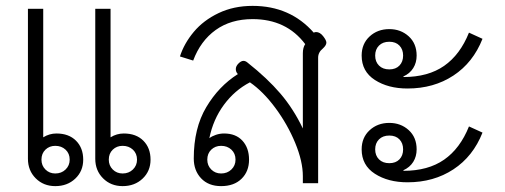

<svg xmlns="http://www.w3.org/2000/svg" viewBox="-20 -623 1716 653"><path d="M75 -83V-593H127V-156Q148 -169 172 -169Q214 -169 238.5 -144.5Q263 -120 263 -80Q263 -41 236 -15.5Q209 10 168 10Q128 10 101.5 -16.5Q75 -43 75 -83ZM304 -83V-593H356V-156Q377 -169 401 -169Q443 -169 467.5 -144.5Q492 -120 492 -80Q492 -41 465 -15.5Q438 10 397 10Q357 10 330.5 -16.5Q304 -43 304 -83ZM217 -80Q217 -101 203 -114Q189 -127 168 -127Q148 -127 134.5 -114Q121 -101 121 -80Q121 -60 134.5 -46.5Q148 -33 168 -33Q189 -33 203 -46.5Q217 -60 217 -80ZM446 -80Q446 -101 432 -114Q418 -127 397 -127Q377 -127 363.5 -114Q350 -101 350 -80Q350 -60 363.5 -46.5Q377 -33 397 -33Q418 -33 432 -46.5Q446 -60 446 -80Z M639 -84Q639 -187 681.5 -258.5Q724 -330 789 -371Q782 -378 782 -388Q782 -398 791 -407Q800 -416 808 -416Q815 -416 822 -410Q889 -357 933.5 -305Q978 -253 1010 -186V-442Q1010 -461 1018 -473Q954 -558 839 -558Q765 -558 713.5 -521Q662 -484 637 -417L592 -431Q606 -475 639 -514.5Q672 -554 723.5 -578.5Q775 -603 839 -603Q967 -603 1047 -512Q1051 -514 1055 -514Q1068 -514 1079 -500Q1090 -486 1090 -478Q1090 -469 1078 -458Q1062 -445 1062 -427V0H1010V-24Q1010 -74 984 -137Q958 -200 916.5 -256Q875 -312 830 -343Q778 -316 741.5 -266.5Q705 -217 692 -153Q701 -160 714.5 -164.5Q728 -169 742 -169Q782 -169 804.5 -144.5Q827 -120 827 -80Q827 -40 801.5 -15Q776 10 732 10Q689 10 664 -16.5Q639 -43 639 -84ZM781 -80Q781 -101 767 -114Q753 -127 732 -127Q712 -127 698.5 -114Q685 -101 685 -80Q685 -60 698.5 -46.5Q712 -33 732 -33Q753 -33 767 -46.5Q781 -60 781 -80Z M1210 -434Q1210 -474 1237 -499Q1264 -524 1304 -524Q1343 -524 1370 -499.5Q1397 -475 1397 -434Q1397 -410 1385.5 -391.5Q1374 -373 1352 -363V-361Q1436 -361 1490.5 -399Q1545 -437 1575 -512L1621 -491Q1589 -410 1522 -366Q1455 -322 1366 -322Q1300 -322 1255 -351Q1210 -380 1210 -434ZM1351 -434Q1351 -455 1338.5 -468Q1326 -481 1304 -481Q1282 -481 1269 -468Q1256 -455 1256 -434Q1256 -413 1269 -400Q1282 -387 1304 -387Q1326 -387 1338.5 -400Q1351 -413 1351 -434ZM1210 -115Q1210 -155 1237 -180Q1264 -205 1304 -205Q1343 -205 1370 -180.5Q1397 -156 1397 -115Q1397 -91 1385.5 -72.5Q1374 -54 1352 -44V-42Q1436 -42 1490.5 -80Q1545 -118 1575 -193L1621 -172Q1589 -91 1522 -47Q1455 -3 1366 -3Q1300 -3 1255 -32Q1210 -61 1210 -115ZM1351 -115Q1351 -136 1338.5 -149Q1326 -162 1304 -162Q1282 -162 1269 -149Q1256 -136 1256 -115Q1256 -94 1269 -81Q1282 -68 1304 -68Q1326 -68 1338.5 -81Q1351 -94 1351 -115Z"/></svg>

Font: Niramit ExtraLight
Style: Regular
Weight: 200
Designer: Katatrad Aksorn Co.,Ltd.
Foundry: Cadson Demak Co.,Ltd.
Version: Version 1.000; ttfautohint (v1.6)